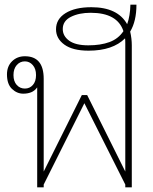

<svg xmlns="http://www.w3.org/2000/svg" viewBox="-20 -806 657 826"><path d="M540 -670Q547 -640 547 -611V0H519V-12L343 -362L168 -12V0H140V-430Q129 -415 114 -409Q99 -403 80 -403Q53 -403 31.5 -423.5Q10 -444 10 -486Q10 -521 32 -542.5Q54 -564 87 -564Q168 -564 168 -467V-68L332 -397H355L519 -68V-620Q519 -635 518 -641Q465 -588 361 -588Q293 -588 257 -614Q221 -640 221 -680Q221 -724 262 -749.5Q303 -775 373 -775Q486 -775 527 -702Q540 -738 541 -786H567Q567 -715 540 -670ZM511 -672Q485 -751 370 -751Q320 -751 285 -733.5Q250 -716 250 -681Q250 -651 277.5 -631Q305 -611 360 -611Q413 -611 451 -625Q489 -639 511 -672ZM135 -483Q135 -510 121 -526Q107 -542 87 -542Q66 -542 52 -526Q38 -510 38 -483Q38 -456 52 -440.5Q66 -425 87 -425Q108 -425 121.5 -440.5Q135 -456 135 -483Z"/></svg>

Font: Trirong Thin
Style: Regular
Weight: 250
Designer: Katatrad Team
Foundry: CadsonDemak
Version: Version 1.001